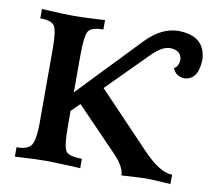

<svg xmlns="http://www.w3.org/2000/svg" viewBox="-78 -795 1008 887"><g transform="rotate(10 426.5 -351.5)"><path d="M775.4 0 745.6 -2Q681.6 -5.9 658.7 -5.9Q643.6 -5.9 545.9 0Q545.9 -38.6 496.1 -91.3L302.2 -292L262.7 -252.9V-183.1Q262.7 -85.4 277.3 -64.7Q292 -43.9 352.5 -43.9V0Q222.2 -5.9 197.8 -5.9Q148.4 -5.9 45.9 0V-43.9Q106 -43.9 118.9 -75.7Q131.8 -107.4 131.8 -171.9V-522.5Q131.8 -605 117.9 -627.2Q104 -649.4 50.8 -649.4V-693.4Q155.3 -687.5 200.7 -687.5Q248 -687.5 346.7 -693.4V-649.4Q292 -649.4 277.3 -627.9Q262.7 -606.4 262.7 -509.8V-339.8L539.1 -628.4Q610.8 -703.1 690.9 -703.1Q814 -701.7 821.3 -594.2Q819.8 -497.1 754.9 -492.2Q714.8 -493.2 698.7 -529.8Q720.7 -543 721.2 -574.7Q717.3 -617.7 664.6 -618.2Q630.4 -618.2 584.5 -574.2L394.5 -383.3L633.8 -132.3Q717.3 -43.9 775.9 -43.9Z"/></g></svg>

Font: Kelvinch
Style: Bold
Weight: 700
Designer: Paul James Miller
Foundry: High-Logic / Made with FontCreator
Version: Version 3.501;March 28, 2021;FontCreator 13.0.0.2683 64-bit